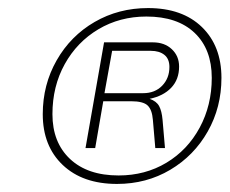

<svg xmlns="http://www.w3.org/2000/svg" viewBox="-20 -730 569 476"><path d="M86 -447Q86 -520 120.5 -580.5Q155 -641 214.5 -675.5Q274 -710 347 -710Q432 -710 480.5 -663Q529 -616 529 -537Q529 -464 495 -404Q461 -344 402 -309Q343 -274 270 -274Q185 -274 135.5 -321Q86 -368 86 -447ZM505 -537Q505 -608 462.5 -648.5Q420 -689 343 -689Q277 -689 224 -657.5Q171 -626 140.5 -571Q110 -516 110 -447Q110 -377 153.5 -336Q197 -295 274 -295Q340 -295 392.5 -326.5Q445 -358 475 -413.5Q505 -469 505 -537ZM238 -625H359Q388 -625 406 -608Q424 -591 424 -565Q424 -533 404.5 -512.5Q385 -492 351 -485Q368 -479 374.5 -467Q381 -455 383 -433L389 -363H365L359 -433Q357 -458 346 -468.5Q335 -479 305 -479H236L216 -363H192ZM335 -499Q364 -499 382 -517.5Q400 -536 400 -564Q400 -584 387.5 -594Q375 -604 354 -604H258L239 -499Z"/></svg>

Font: KoHo ExtraLight
Style: Italic
Weight: 275
Italic angle: -10°
Version: Version 1.000; ttfautohint (v1.6)